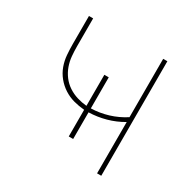

<svg xmlns="http://www.w3.org/2000/svg" viewBox="-124 -637 748 755"><g transform="rotate(30 250.0 -260.0)"><path d="M409 0V-233Q375 -213 337 -202.5Q299 -192 260 -191V-70H240V-191Q215 -193 191 -199.5Q167 -206 146 -219.5Q125 -233 109 -252.5Q93 -272 84.5 -295.5Q76 -319 74 -344Q72 -369 72 -394V-520H91V-394Q91 -372 93 -349.5Q95 -327 102.5 -306Q110 -285 123.5 -267Q137 -249 156 -236.5Q175 -224 196.5 -217.5Q218 -211 240 -209V-350H260V-209Q299 -210 337 -221.5Q375 -233 409 -255V-520H428V0Z"/></g></svg>

Font: Iosevka Term Curly Thin
Style: Regular
Weight: 100
Designer: Belleve Invis
Foundry: Belleve Invis
Version: Version 32.3.0